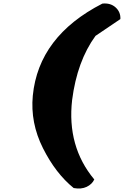

<svg xmlns="http://www.w3.org/2000/svg" viewBox="-20 -978 721 1118"><path d="M536 -769Q429 -622 400 -396Q369 -125 529 67Q516 95 484.5 110Q453 125 409 117Q304 32 230 -115.5Q156 -263 171 -421Q205 -767 576 -957Q623 -962 653 -935Q683 -908 681 -867Z"/></svg>

Font: Tillana ExtraBold
Style: Regular
Weight: 800
Designer: Lipi Raval (Devanagari, Latin), Jonny Pinhorn (Latin)
Foundry: Indian Type Foundry
Version: Version 2.003;PS 1.0;hotconv 1.0.79;makeotf.lib2.5.61930; tt